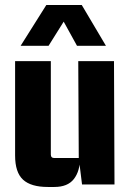

<svg xmlns="http://www.w3.org/2000/svg" viewBox="-20 -733 525 763"><path d="M196 10H170Q103 10 71.5 -19Q40 -48 40 -115V-490H182V-119Q182 -105 196 -105H293L291 -490H433L435 0H306L293 -105H298Q298 -53 273.5 -21.5Q249 10 196 10ZM305 -713 401 -551H286L227 -658H240L173 -551H62L164 -713Z"/></svg>

Font: Gemunu Libre ExtraLight ExtraBold
Style: Regular
Weight: 800
Version: Version 1.100